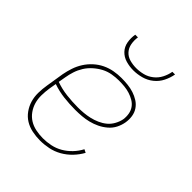

<svg xmlns="http://www.w3.org/2000/svg" viewBox="-205 -871 1010 1010"><g transform="rotate(45 300.0 -366.0)"><path d="M257 8Q227 8 198 2Q169 -4 145.5 -18.5Q122 -33 105.5 -56Q89 -79 81 -106Q73 -133 73.5 -163Q74 -193 79 -223L95 -323Q100 -350 109 -377Q118 -404 133.5 -428.5Q149 -453 171 -473Q193 -493 219 -505.5Q245 -518 273 -523Q301 -528 328 -528Q352 -528 375.5 -525.5Q399 -523 420.5 -516Q442 -509 461 -497Q480 -485 492.5 -466.5Q505 -448 508.5 -425Q512 -402 508 -378Q504 -354 492.5 -331.5Q481 -309 461 -292Q441 -275 418 -264Q395 -253 371 -247Q347 -241 322.5 -239Q298 -237 275 -237Q231 -237 188.5 -242Q146 -247 106 -261L99 -220Q95 -193 94.5 -166Q94 -139 101 -114.5Q108 -90 123 -69Q138 -48 159 -35Q180 -22 206 -16.5Q232 -11 260 -11Q288 -11 317 -17Q346 -23 372 -38Q398 -53 419.5 -75.5Q441 -98 455 -125L473 -116Q457 -87 433.5 -62.5Q410 -38 381 -21.5Q352 -5 320 1.5Q288 8 257 8ZM275 -256Q296 -256 318 -258Q340 -260 361.5 -265Q383 -270 404.5 -279.5Q426 -289 443.5 -303.5Q461 -318 472.5 -339Q484 -360 488 -381Q491 -402 487.5 -422Q484 -442 473 -457.5Q462 -473 445 -483Q428 -493 409 -499Q390 -505 369.5 -507Q349 -509 328 -509Q304 -509 278 -504.5Q252 -500 229 -488Q206 -476 185 -457.5Q164 -439 150 -416.5Q136 -394 128 -369.5Q120 -345 116 -320L109 -280Q148 -266 190 -261Q232 -256 275 -256ZM343 -600Q314 -600 287 -608Q260 -616 241.5 -635.5Q223 -655 218 -683Q213 -711 218 -740H238Q234 -715 238.5 -690.5Q243 -666 258.5 -649Q274 -632 297.5 -625.5Q321 -619 346 -619Q371 -619 396.5 -625.5Q422 -632 443.5 -649Q465 -666 477.5 -690.5Q490 -715 494 -740H514Q509 -711 495 -683Q481 -655 456.5 -635.5Q432 -616 402 -608Q372 -600 343 -600Z"/></g></svg>

Font: Iosevka HT Thin Extended
Style: Italic
Weight: 100
Width: 7
Italic angle: -9°
Monospace: yes
Designer: Belleve Invis
Foundry: Belleve Invis
Version: Version 32.3.0; ttfautohint (v1.8.4)